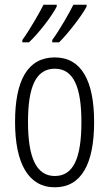

<svg xmlns="http://www.w3.org/2000/svg" viewBox="-20 -786 464 816"><path d="M348 -758V-766H292C276 -734 234 -659 202 -616V-606H231C269 -643 329 -721 348 -758ZM221 -758V-766H165C148 -732 108 -662 75 -616V-606H103C146 -646 202 -720 221 -758ZM380 -267C380 -443 326 -542 213 -542C98 -542 44 -445 44 -268C44 -91 101 10 213 10C326 10 380 -90 380 -267ZM99 -268C99 -416 132 -494 213 -494C294 -494 326 -413 326 -267C326 -112 291 -38 213 -38C134 -38 99 -117 99 -268Z"/></svg>

Font: Noto Sans Kannada ExtraCondensed Light
Style: Regular
Weight: 300
Width: 2
Designer: Jelle Bosma - Monotype Design Team
Foundry: Monotype Imaging Inc.
Version: Version 2.005